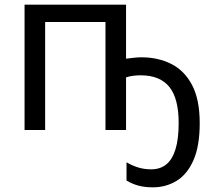

<svg xmlns="http://www.w3.org/2000/svg" viewBox="-20 -556 903 821"><path d="M519 -305Q535 -307 552 -309Q569 -311 585 -311Q655 -311 711.5 -283Q768 -255 801 -193Q834 -131 834 -29Q834 68 807.5 128.5Q781 189 735.5 217Q690 245 634 245Q598 245 571 237.5Q544 230 521 216V138Q543 151 569 159.5Q595 168 627 168Q665 168 691 147Q717 126 730.5 82Q744 38 744 -30Q744 -135 704 -184.5Q664 -234 581 -234Q567 -234 550 -232Q533 -230 519 -225V0H431V-462H173V0H85V-536H519Z"/></svg>

Font: Noto Sans Ambassadori
Style: Regular
Weight: 400
Designer: Monotype Design Team
Foundry: Monotype Imaging Inc.
Version: Version 2.013